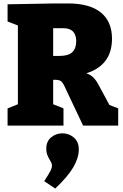

<svg xmlns="http://www.w3.org/2000/svg" viewBox="-20 -730 717 1116"><path d="M616 -120 667 -100V0H463L374 -188Q370 -196 356.5 -225.5Q343 -255 330 -261Q317 -267 292 -266H289V-124L349 -100V0H24V-100L84 -124V-582L24 -605V-705L297 -710H375Q501 -710 566 -657.5Q631 -605 631 -505Q631 -351 482 -304Q505 -296 521 -281Q537 -266 550 -242ZM327 -405Q377 -405 400 -426.5Q423 -448 423 -491Q423 -526 405 -546Q387 -566 349 -566H289V-405ZM237 323Q266 278 274 262Q282 246 282 232Q282 219 269 199Q259 182 254 168Q249 154 249 134Q249 92 277 68.5Q305 45 343 45Q381 45 409.5 69.5Q438 94 438 139Q438 187 406.5 241.5Q375 296 301 366Z"/></svg>

Font: Bitter Pro Black
Style: Regular
Weight: 900
Designer: Sol Matas, and Bitter project Authors
Foundry: Sol Matas
Version: Version 1.010